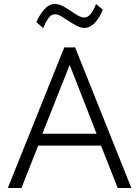

<svg xmlns="http://www.w3.org/2000/svg" viewBox="-20 -936 693 956"><path d="M19 0 300 -700H354L634 0H566L483 -211H170L87 0ZM191 -270H461L327 -613ZM195 -796 161 -826Q175 -859 199 -887.5Q223 -916 252 -916Q272 -916 292 -906Q312 -896 331 -882.5Q350 -869 367.5 -859Q385 -849 400 -849Q433 -849 458 -916L492 -888Q476 -847 452 -822Q428 -797 400 -797Q382 -797 362 -807.5Q342 -818 322.5 -831Q303 -844 285.5 -854.5Q268 -865 254 -865Q234 -865 220 -844Q206 -823 195 -796Z"/></svg>

Font: Zen Kaku Gothic Antique
Style: Regular
Weight: 400
Designer: Yoshimichi Ohira
Foundry: Positype
Version: Version 1.001